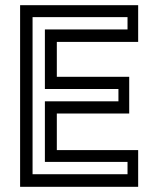

<svg xmlns="http://www.w3.org/2000/svg" viewBox="-20 -720 610 740"><path d="M57.5 0V-700H512.5V-558.5H199V-424H478V-282.5H199V-141.5H512.5V0ZM105.5 -48.5H471.5V-96H153V-329.5H436.5V-377H153V-606.5H471.5V-654H105.5Z"/></svg>

Font: Tourney Thin Medium
Style: Regular
Weight: 500
Version: Version 1.015